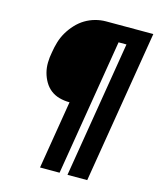

<svg xmlns="http://www.w3.org/2000/svg" viewBox="-111 -814 737 892"><g transform="rotate(15 257.5 -367.5)"><path d="M167 0 221 -328Q195 -328 171.5 -334.5Q148 -341 130 -355Q112 -369 100 -389.5Q88 -410 82 -433Q76 -456 76.5 -481Q77 -506 82 -531Q86 -557 93.5 -582Q101 -607 114.5 -630Q128 -653 147 -673.5Q166 -694 188.5 -707.5Q211 -721 236.5 -728Q262 -735 288 -735H515L394 0H299L407 -656H369L261 0Z"/></g></svg>

Font: Iosevka Term Curly XBd Obl
Style: Regular
Weight: 800
Italic angle: -9°
Designer: Belleve Invis
Foundry: Belleve Invis
Version: Version 32.3.0